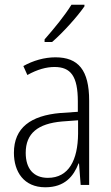

<svg xmlns="http://www.w3.org/2000/svg" viewBox="-20 -784 469 814"><path d="M338 -757V-764H283C253 -716 212 -666 169 -617V-606H201C246 -645 306 -711 338 -757ZM215 -541C168 -541 120 -527 79 -504L96 -466C139 -490 177 -500 211 -500C280 -500 310 -461 310 -354V-310L236 -305C111 -294 39 -243 39 -136C39 -56 81 10 172 10C255 10 292 -37 313 -91H315L322 0H358V-357C358 -487 312 -541 215 -541ZM243 -269 311 -274V-217C310 -106 272 -30 183 -30C123 -30 89 -68 89 -136C89 -219 141 -260 243 -269Z"/></svg>

Font: Noto Sans Armenian Condensed ExtraLight
Style: Regular
Weight: 200
Width: 3
Designer: Monotype Design Team
Foundry: Monotype Imaging Inc.
Version: Version 2.008